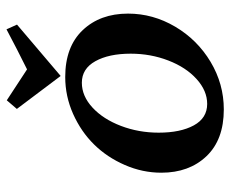

<svg xmlns="http://www.w3.org/2000/svg" viewBox="-80 -634 716 597"><g transform="rotate(-90 278.5 -335.0)"><path d="M337.9 -490.7Q432.1 -490.7 483.6 -436.5Q535.2 -382.3 535.2 -295.4Q535.2 -217.8 494.6 -148.9Q454.1 -80.1 385.3 -38.8Q316.4 2.4 237.3 2.4Q143.1 2.4 91.8 -51.5Q40.5 -105.5 40.5 -191.9Q40.5 -250.5 64.5 -305.4Q88.4 -360.4 128.2 -400.9Q168 -441.4 223.1 -466.1Q278.3 -490.7 337.9 -490.7ZM320.3 -439Q278.8 -439 242.9 -405.8Q207 -372.6 186 -317.4Q165 -262.2 165 -200.2Q165 -132.3 187.7 -90.8Q210.4 -49.3 254.4 -49.3Q295.4 -49.3 331.8 -82.3Q368.2 -115.2 389.4 -170.2Q410.6 -225.1 410.6 -287.1Q410.6 -355 387.2 -397Q363.8 -439 320.3 -439ZM341.3 -504.9 238.8 -641.1 265.6 -672.4 361.8 -609.4Q424.8 -640.6 486.3 -673.3L501 -640.6Z"/></g></svg>

Font: Flanker
Style: Bold Italic
Weight: 700
Italic angle: -12°
Designer: Flanker
Version: Version 2.000